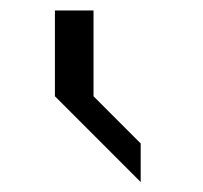

<svg xmlns="http://www.w3.org/2000/svg" viewBox="-20 -687 394 373"><path d="M161.7 -500 253.3 -408.3V-333.3L86.7 -500V-666.7H161.7Z"/></svg>

Font: 0xA000
Style: Regular
Weight: 400
Version: Version 0.1